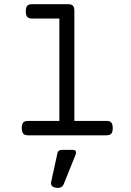

<svg xmlns="http://www.w3.org/2000/svg" viewBox="-20 -661 640 938"><path d="M270 -640.6V-51.8H343.3V-607.4Q343.3 -625.5 336.2 -633.1Q329.1 -640.6 312.5 -640.6ZM117.2 -70.3Q100.6 -70.3 93.5 -62.3Q86.4 -54.2 86.4 -35.2Q86.4 -16.1 93.5 -8.1Q100.6 0 117.2 0H500Q516.6 0 523.7 -8.1Q530.8 -16.1 530.8 -35.2Q530.8 -54.2 523.7 -62.3Q516.6 -70.3 500 -70.3ZM136.7 -640.6Q120.1 -640.6 113 -632.6Q106 -624.5 106 -605.5Q106 -586.4 113 -578.4Q120.1 -570.3 136.7 -570.3H299.8V-640.6ZM281.2 71.3Q264.6 71.3 260.7 86.9L230 227.1Q224.6 252.4 254.4 256.3Q282.7 260.3 291.5 238.3L348.6 96.2Q353 85.4 350.3 78.4Q347.7 71.3 337.9 71.3Z"/></svg>

Font: Courier Prime Code
Style: Regular
Weight: 400
Designer: Alan Dague-Greene
Foundry: Quote-Unquote Apps
Version: Version 3.18